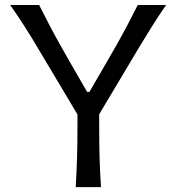

<svg xmlns="http://www.w3.org/2000/svg" viewBox="-20 -770 723 790"><path d="M291.6 0H395.6Q391.4 -62.6 389.7 -120.6Q388.1 -178.5 388.1 -248V-299.8L550 -571.2Q575.8 -614.3 604 -659.3Q632.1 -704.3 663.5 -749.5H546.8Q521.4 -698.9 501.9 -662.1Q482.4 -625.2 463.4 -591.6Q444.3 -557.9 420.2 -516.4L347.9 -391.8H338.5L264.3 -520.4Q241.9 -560.1 223.5 -592.7Q205.1 -625.2 186 -661.8Q166.9 -698.4 141 -749.5H21.9Q58.8 -696.8 84.7 -655.7Q110.7 -614.6 136.7 -570.7L298.7 -299.1V-248Q298.7 -178.5 297 -120.6Q295.2 -62.6 291.6 0Z"/></svg>

Font: Pinar FD VF
Style: Regular
Weight: 300
Designer: Amin Abedi
Version: Version 2.000